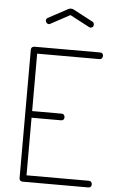

<svg xmlns="http://www.w3.org/2000/svg" viewBox="-62 -995 622 1036"><g transform="rotate(5 249.0 -476.5)"><path d="M101 0Q94 0 88.5 -4.5Q83 -9 83 -18V-713Q83 -722 88.5 -726.5Q94 -731 101 -731H457Q466 -731 470 -725.5Q474 -720 474 -714Q474 -707 469.5 -701Q465 -695 457 -695H119V-384H279Q287 -384 291.5 -378.5Q296 -373 296 -365Q296 -359 292 -353.5Q288 -348 279 -348H119V-36H457Q465 -36 469.5 -30.5Q474 -25 474 -17Q474 -11 470 -5.5Q466 0 457 0ZM168 -859Q161 -859 155.5 -864.5Q150 -870 150 -878Q150 -882 152.5 -886Q155 -890 159 -892L263 -948Q271 -953 280 -953Q289 -953 297 -948L401 -893Q406 -891 408 -886Q410 -881 410 -876Q410 -869 405 -864.5Q400 -860 393 -860Q391 -860 388.5 -861Q386 -862 384 -863L280 -918L176 -862Q174 -861 172 -860Q170 -859 168 -859Z"/></g></svg>

Font: Dosis ExtraLight
Style: Regular
Weight: 250
Designer: EdgarTolentino, PabloImpallari, IginoMarini
Foundry: EdgarTolentino, PabloImpallari, IginoMarini
Version: Version 3.001; ttfautohint (v1.8.2)